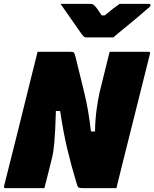

<svg xmlns="http://www.w3.org/2000/svg" viewBox="-52 -966 793 986"><path d="M176 0H-23Q-35 0 -31 -11Q4 -148 38 -285.5Q72 -423 106 -560Q115 -595 123.5 -630Q132 -665 141 -700H309Q323 -700 327 -696.5Q331 -693 336 -673Q357 -587 380 -493.5Q403 -400 415 -291H436Q437 -353 444.5 -406.5Q452 -460 460 -494Q473 -546 485.5 -597Q498 -648 511 -700H710Q722 -700 718 -689Q681 -543 644.5 -395.5Q608 -248 571 -102Q565 -77 558.5 -51.5Q552 -26 546 0H372Q357 0 351.5 -3.5Q346 -7 341 -26Q314 -115 293.5 -201Q273 -287 257 -396H235Q232 -287 227 -234.5Q222 -182 217 -163Q207 -123 197 -82Q187 -41 176 0ZM530 -774H391Q384 -774 379.5 -777.5Q375 -781 366 -793Q359 -803 340 -830Q321 -857 298.5 -889.5Q276 -922 259 -946H408Q419 -946 424 -944Q429 -942 434 -937Q439 -932 447.5 -920.5Q456 -909 470 -887H486Q512 -909 529 -922Q546 -935 562 -946H712Q723 -946 721 -938Q720 -934 716 -930Q712 -926 696 -913Q683 -901 660 -882Q637 -863 612 -842Q587 -821 564.5 -803Q542 -785 530 -774Z"/></svg>

Font: Recursive Sn Lnr St XBk
Style: Italic
Weight: 1000
Italic angle: -15°
Version: Version 1.079;hotconv 1.0.112;makeotfexe 2.5.65598; ttfautoh